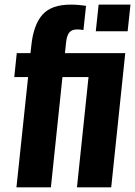

<svg xmlns="http://www.w3.org/2000/svg" viewBox="-20 -807 582 827"><path d="M50.8 0 101.1 -475.1H41.5L52.2 -578.1H111.3L115.2 -613.3Q124.5 -700.2 162.8 -743.7Q201.2 -787.1 284.7 -787.1Q317.9 -787.1 350.6 -781.7L339.4 -677.7Q323.7 -680.2 312.5 -680.2Q290 -680.2 279.1 -667.7Q268.1 -655.3 264.6 -624.5L259.8 -578.1H519.5L459 0H311.5L361.3 -475.1H249L199.2 0ZM392.6 -672.4 404.8 -787.1H542L529.8 -672.4Z"/></svg>

Font: Oswald
Style: Demi-Bold
Weight: 600
Designer: Vernon Adams
Foundry: Vernon Adams
Version: 3.0; ttfautohint (v0.94.23-7a4d-dirty) -l 8 -r 50 -G 200 -x 